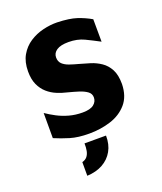

<svg xmlns="http://www.w3.org/2000/svg" viewBox="-132 -601 743 881"><g transform="rotate(-20 239.0 -160.5)"><path d="M216.8 15Q162.8 15 124.5 3.4Q86.2 -8.2 52 -22.8V-145.6Q74 -130.4 99.8 -116.9Q125.6 -103.4 156 -94.9Q186.4 -86.4 221.4 -86.4Q258.8 -86.4 275.9 -100Q293 -113.6 293 -134.2Q293 -152.6 277.8 -163.7Q262.6 -174.8 238.6 -182.4Q214.6 -190 188 -196.8Q163.2 -202.4 138.5 -212.5Q113.8 -222.6 93.8 -240.2Q73.8 -257.8 61.8 -284.1Q49.8 -310.4 49.8 -348.8Q49.8 -395.2 68.3 -427.3Q86.8 -459.4 116.9 -479Q147 -498.6 182.5 -507.2Q218 -515.8 251.4 -515.2Q311.4 -513.4 346.7 -501.7Q382 -490 413 -472L413.6 -362.2Q379.2 -380.6 345.9 -396.6Q312.6 -412.6 269.8 -412.6Q231.2 -412.6 211.9 -399.7Q192.6 -386.8 192.6 -365.4Q192.6 -345.2 204.9 -333.5Q217.2 -321.8 237.3 -314.8Q257.4 -307.8 281.2 -301.6Q306.2 -294.8 332.9 -286.5Q359.6 -278.2 382.9 -262.4Q406.2 -246.6 420.7 -219.5Q435.2 -192.4 435.2 -148Q434 -88.4 402.8 -52.4Q371.6 -16.4 322.3 -0.7Q273 15 216.8 15ZM141.6 193.6V127Q158.2 122.4 166.5 111.8Q174.8 101.2 177.9 85.6Q181 70 180.4 49.6H285.4Q286 92.8 268.2 124.3Q250.4 155.8 218.1 173.7Q185.8 191.6 141.6 193.6Z"/></g></svg>

Font: Maven Pro VF Beta
Style: Regular
Weight: 400
Designer: Joe Prince
Foundry: Joe Prince
Version: Version 2.002